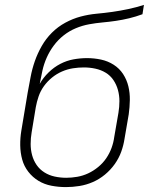

<svg xmlns="http://www.w3.org/2000/svg" viewBox="-20 -755 640 783"><path d="M249 8Q219 8 190 2.5Q161 -3 137 -17.5Q113 -32 95.5 -54.5Q78 -77 70.5 -104.5Q63 -132 62.5 -162Q62 -192 67 -222L93 -378Q99 -410 105 -442Q111 -474 122 -505.5Q133 -537 150 -567Q167 -597 191.5 -621.5Q216 -646 246.5 -662.5Q277 -679 309 -687.5Q341 -696 373.5 -699Q406 -702 438 -706.5Q470 -711 503 -718Q536 -725 567 -735L561 -697Q534 -687 507 -680.5Q480 -674 453 -670Q426 -666 398.5 -663.5Q371 -661 343.5 -656Q316 -651 289.5 -640Q263 -629 240 -611Q217 -593 199.5 -569.5Q182 -546 170.5 -520Q159 -494 153 -467Q147 -440 142 -413Q156 -438 178 -459.5Q200 -481 226 -494.5Q252 -508 280 -513Q308 -518 335 -518Q364 -518 392 -512Q420 -506 443.5 -491Q467 -476 482 -453Q497 -430 503.5 -403Q510 -376 509.5 -347Q509 -318 505 -289L488 -190Q484 -163 474.5 -136.5Q465 -110 448 -86Q431 -62 408 -43Q385 -24 358.5 -12.5Q332 -1 304 3.5Q276 8 249 8ZM250 -30Q272 -30 295 -34Q318 -38 339.5 -48Q361 -58 380.5 -74Q400 -90 413.5 -110Q427 -130 435 -152Q443 -174 446 -197L463 -295Q467 -319 467 -342.5Q467 -366 461 -388Q455 -410 442.5 -428.5Q430 -447 411 -458.5Q392 -470 369 -475Q346 -480 322 -480Q300 -480 277.5 -476.5Q255 -473 233 -463.5Q211 -454 192 -438.5Q173 -423 159 -403.5Q145 -384 137.5 -362Q130 -340 126 -318L109 -215Q105 -192 105 -168Q105 -144 111 -122Q117 -100 129.5 -82Q142 -64 161 -52Q180 -40 203 -35Q226 -30 250 -30Z"/></svg>

Font: Iosevka Aile Extralight
Style: Italic
Weight: 200
Italic angle: -9°
Designer: Belleve Invis
Foundry: Belleve Invis
Version: Version 31.1.0; ttfautohint (v1.8.4)